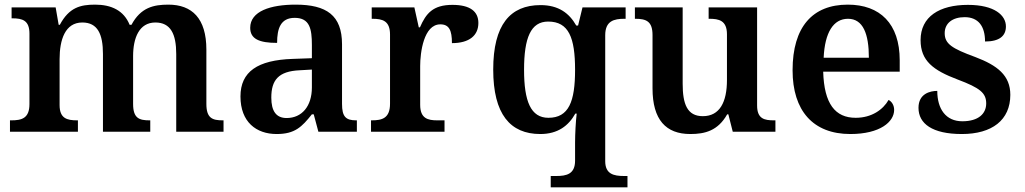

<svg xmlns="http://www.w3.org/2000/svg" viewBox="-20 -568 4419 828"><path d="M23 0H316V-49H313C269 -49 237 -57 237 -115V-313C237 -397 261 -471 335 -471C401 -471 424 -421 424 -335V0H628V-49H625C580 -49 554 -58 554 -120V-326C554 -404 580 -471 650 -471C716 -471 740 -421 740 -335V0H944V-49H941C896 -49 870 -58 870 -120V-354C870 -489 808 -548 706 -548C643 -548 587 -536 547 -461H539C514 -523 460 -548 390 -548C327 -548 278 -536 238 -461H233L220 -536H30V-489H33C77 -489 107 -480 107 -423V-119C107 -58 74 -49 29 -49H23Z M1173 10C1252 10 1282 -21 1325 -75H1333L1353 0H1519V-49H1516C1471 -49 1455 -65 1455 -120V-377C1455 -502 1388 -548 1255 -548C1147 -548 1059 -520 1059 -448C1059 -400 1098 -383 1175 -383C1175 -445 1190 -491 1251 -491C1316 -491 1325 -443 1325 -374V-317L1242 -314C1091 -309 1017 -259 1017 -152C1017 -42 1085 10 1173 10ZM1216 -59C1171 -59 1150 -89 1150 -147C1150 -222 1180 -261 1273 -265L1325 -268V-191C1325 -110 1282 -59 1216 -59Z M1580 0H1897V-49H1866C1825 -49 1792 -57 1792 -116V-283C1792 -341 1807 -463 1879 -463C1917 -463 1929 -437 1929 -382C2004 -382 2043 -415 2043 -469C2043 -519 2007 -547 1931 -547C1847 -547 1817 -510 1791 -450H1786L1767 -536H1583V-487H1586C1630 -487 1662 -478 1662 -419V-121C1662 -58 1628 -49 1583 -49H1580Z M2355 240H2686V191H2671C2627 191 2590 183 2590 127V-416C2590 -478 2628 -487 2673 -487H2678V-536H2492L2473 -458H2465C2435 -511 2389 -546 2311 -546C2180 -546 2107 -461 2107 -268C2107 -76 2180 10 2310 10C2386 10 2432 -26 2461 -78H2467C2463 -46 2460 10 2460 47V125C2460 183 2423 191 2379 191H2355ZM2345 -60C2269 -60 2240 -131 2240 -267C2240 -405 2269 -475 2344 -475C2433 -475 2460 -405 2460 -267C2460 -130 2433 -60 2345 -60Z M2957 10C3020 10 3076 -4 3116 -75H3121L3140 0H3324V-49H3318C3277 -49 3245 -55 3245 -113V-536H3036V-487H3039C3080 -487 3115 -480 3115 -420V-223C3115 -128 3084 -67 3011 -67C2943 -67 2924 -120 2924 -207V-536H2718V-487H2720C2767 -487 2794 -476 2794 -417V-187C2794 -51 2852 10 2957 10Z M3647 10C3776 10 3836 -43 3836 -94C3836 -114 3826 -130 3812 -137C3788 -95 3739 -60 3670 -60C3582 -60 3534 -120 3530 -259H3860V-308C3860 -466 3775 -548 3636 -548C3484 -548 3398 -452 3398 -265C3398 -91 3486 10 3647 10ZM3727 -319H3532C3537 -428 3574 -487 3637 -487C3702 -487 3727 -422 3727 -319Z M4128 10C4258 10 4337 -50 4337 -159C4337 -243 4281 -286 4186 -322C4085 -359 4054 -379 4054 -425C4054 -468 4088 -494 4140 -494C4199 -494 4228 -455 4228 -389C4290 -389 4318 -413 4318 -454C4318 -502 4269 -547 4154 -547C4031 -547 3950 -496 3950 -395C3950 -306 4004 -265 4110 -225C4206 -189 4233 -167 4233 -122C4233 -78 4200 -45 4130 -45C4059 -45 4022 -98 4022 -176C3991 -176 3941 -164 3941 -103C3941 -35 4000 10 4128 10Z"/></svg>

Font: Noto Serif Yezidi SemiBold
Style: Regular
Weight: 600
Designer: Dalton Maag Ltd
Foundry: Dalton Maag Ltd
Version: Version 1.001